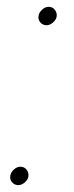

<svg xmlns="http://www.w3.org/2000/svg" viewBox="-20 -541 217 564"><path d="M10.3 -24.9Q11.7 -34.7 20.8 -43Q29.8 -51.3 40 -51.3Q51.3 -51.3 58.1 -42.5Q64.9 -33.7 63.5 -22.9Q62 -13.2 52.7 -5.1Q43.5 2.9 33.2 2.9Q22 2.4 15.1 -5.9Q8.3 -14.2 10.3 -24.9ZM93.3 -494.6Q94.7 -504.4 103.8 -512.7Q112.8 -521 123 -521Q134.3 -521 141.1 -512.2Q147.9 -503.4 146.5 -492.7Q145 -482.9 135.7 -474.9Q126.5 -466.8 116.2 -466.8Q105 -467.3 98.1 -475.6Q91.3 -483.9 93.3 -494.6Z"/></svg>

Font: TypoPRO Roboto
Style: Italic
Weight: 250
Italic angle: -12°
Designer: Google
Version: Version 2.136; 2016